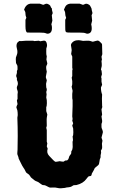

<svg xmlns="http://www.w3.org/2000/svg" viewBox="-20 -1011 625 1042"><path d="M530.8 -417 534.2 -389.2 530.8 -378.9 534.2 -357.4V-348.6L530.8 -338.4V-320.8Q531.2 -315.9 535.2 -307.1Q539.1 -298.3 538.1 -292L530.8 -264.2L536.1 -247.6L533.2 -231Q533.2 -229 534.2 -217.3Q535.2 -205.6 532.2 -201.2Q528.8 -196.3 527.8 -193.8L528.8 -182.1L525.9 -168Q525.9 -162.6 525.9 -157.2Q520.5 -146 519.5 -132.8Q518.6 -119.6 512.7 -114.3Q506.8 -108.9 499.5 -103.5Q492.7 -98.1 492.2 -94.7Q491.2 -90.8 485.4 -81.1Q479.5 -71.3 478.5 -69.3Q478 -67.9 477.5 -64.5Q476.1 -55.2 468.3 -55.2Q460.4 -55.2 459 -51.8Q455.1 -48.8 449.2 -40.5Q431.6 -15.6 395 -6.8Q393.1 -5.9 387.7 -6.3Q381.8 -6.8 379.9 -5.9Q377.9 -4.9 374.5 -2.9Q371.1 -1 368.2 1Q362.8 4.4 351.6 5.4Q340.3 5.9 332 8.8Q306.2 12.7 293.9 9.3Q281.2 5.9 266.1 6.8Q251 7.8 247.1 5.9Q224.1 -7.3 216.8 -6.3Q209.5 -5.4 198.2 -15.1Q186.5 -24.9 178.2 -26.9Q169.9 -28.8 151.9 -44.9Q147.9 -46.9 143.1 -55.7Q138.2 -64.5 130.4 -68.4Q123 -73.2 121.1 -76.2Q119.1 -79.1 116.2 -85.9Q113.3 -92.8 107.4 -100.6Q101.6 -108.4 93.8 -125Q85.9 -141.6 83 -147Q80.1 -151.9 80.1 -157.7L75.2 -170.9Q73.2 -171.9 74.2 -184.6Q75.2 -197.3 75.2 -198.2L76.2 -273.9Q76.2 -321.8 74.2 -372.1L76.2 -386.2Q76.2 -401.4 74.2 -412.1L68.8 -428.2Q68.8 -433.1 75.2 -445.8L71.8 -464.8Q71.8 -467.3 75.2 -474.1V-499Q78.1 -511.2 74.7 -520Q68.8 -535.2 73.2 -543Q81.5 -558.1 71.8 -577.1V-587.9Q67.9 -591.8 67.9 -601.1L71.8 -615.2V-626L75.2 -633.8Q75.2 -651.9 74.2 -654.8L66.9 -668.9Q64.9 -693.4 66.4 -699.2Q67.9 -705.1 70.8 -711.4Q77.6 -726.6 71.8 -747.6Q65.9 -768.6 75.2 -780.8Q76.2 -781.7 83 -787.1Q83 -789.1 97.2 -788.1L121.1 -790H159.2L167 -788.1L190.9 -790L198.2 -787.1Q202.1 -787.1 210 -789.1Q217.8 -791 223.1 -790Q230 -788.1 233.4 -776.9Q236.8 -765.6 234.4 -757.8Q231.9 -750 231.4 -748.5Q231 -747.1 231 -730.5Q231 -713.9 232.4 -710.9Q233.9 -707 233.9 -706.1L231.9 -688L236.8 -667Q236.8 -663.1 232.4 -654.8Q228 -646.5 233.9 -622.1L229 -595.2Q228 -590.8 231 -584Q233.9 -577.1 233.9 -574.2L230 -556.2L231 -536.1Q233.9 -530.3 233.9 -524.4Q233.9 -518.6 231 -512.2L232.9 -499L231 -481.9Q234.9 -469.7 234.4 -451.2Q233.9 -433.1 231 -430.2V-408.2Q236.8 -390.6 236.8 -389.2L233.9 -372.1Q232.9 -365.2 233.4 -350.1Q233.9 -335 233.9 -330.1Q233.9 -325.2 231 -317.9L233.9 -305.2V-242.2L236.8 -232.9L233.9 -216.8L238.8 -204.1Q231.4 -181.6 246.6 -165.5Q261.7 -149.9 265.6 -145.5Q269.5 -141.1 272.5 -138.7Q275.9 -136.2 278.8 -133.8Q281.7 -131.3 304.2 -136.2Q306.2 -136.2 315.4 -134.3Q324.7 -132.3 328.1 -135.7Q333 -140.1 336.9 -140.1H340.3Q345.7 -140.1 347.2 -143.1Q351.6 -146 353.5 -154.3Q355.5 -164.6 361.3 -170.4Q367.2 -176.3 366.7 -181.6Q366.2 -187 366.7 -188.5Q367.2 -189.9 369.1 -192.9Q371.1 -196.3 372.6 -200.2Q374 -204.1 374.5 -212.9Q375 -221.7 374 -232.4Q373 -243.2 375 -246.1Q377 -249 375.5 -257.8Q374 -266.6 374 -270L377 -277.8Q378.9 -291 377 -314L372.1 -329.1L377 -341.8L372.1 -356L374 -365.2L372.1 -379.9Q375 -445.8 374 -467.8L372.1 -478Q371.1 -503.9 374 -518.1L369.1 -539.1Q368.2 -541 370.1 -544.9Q372.1 -548.8 372.1 -557.6V-570.8Q369.1 -588.9 369.1 -589.8L372.1 -598.1V-627.9L374 -635.7L372.1 -643.1V-704.1L366.2 -717.8L369.1 -738.8Q369.1 -741.2 367.7 -749Q366.2 -756.8 365.2 -764.6Q364.3 -772.5 373 -781.2Q381.8 -790 395.5 -792Q409.2 -793.9 418 -791.5Q426.8 -789.1 430.7 -789.1Q434.6 -789.1 449.7 -790Q464.4 -791 471.7 -788.1Q479 -785.2 481.9 -784.7Q484.9 -784.2 497.1 -788.1Q509.3 -792 514.2 -790Q519 -788.1 525.4 -781.2Q532.2 -774.4 533.2 -772.9Q534.2 -771 534.2 -752.9L535.2 -716.8L530.8 -703.1L533.2 -688Q533.2 -685.1 530.8 -680.2L532.2 -664.1V-652.8L527.8 -633.8Q532.2 -629.4 533.2 -607.9L528.8 -592.8L530.8 -585.9V-567.9L534.2 -550.8L527.8 -536.1Q527.8 -515.1 534.2 -498L533.2 -476.1L534.2 -437L535.2 -430.2ZM197.3 -834H153.3Q131.8 -834 128.4 -834.5Q118.2 -835.9 118.2 -869.1V-903.8L123 -914.6L119.1 -926.8Q118.2 -929.7 118.2 -936.5Q118.2 -943.4 117.2 -945.8L110.8 -959Q110.8 -960 115.2 -969.2Q125 -988.3 145 -991.2Q170.4 -991.2 195.8 -991.2L213.9 -984.9Q216.8 -984.9 224.6 -988.8Q232.4 -992.7 240.7 -988.8Q249 -984.9 252 -981Q252.9 -979 253.9 -977.5Q254.9 -976.1 255.4 -973.6Q255.9 -971.2 258.3 -968.3Q260.7 -965.8 261.7 -964.4Q262.7 -962.9 261.7 -960.4Q261.2 -958 263.7 -950.2Q266.1 -942.4 266.1 -939.9L261.2 -928.2L264.2 -898.9L258.8 -878.9L261.2 -870.1Q266.1 -831.1 240.2 -828.1Q236.3 -827.1 228.5 -830.6Q220.7 -834 197.3 -834ZM412.1 -991.2 429.7 -984.9Q433.6 -984.9 440.4 -988.8Q447.8 -992.7 458 -988.3Q467.8 -983.4 469.2 -979.5Q470.7 -975.6 474.6 -969.2Q478 -962.9 477.5 -960.4Q477.1 -958 479.5 -950.2Q481.9 -942.4 481.9 -939.9L477.1 -928.2L480 -898.9L475.1 -878.9Q485.8 -831.5 456.1 -828.1Q452.1 -827.1 444.3 -830.6Q436.5 -834 413.6 -834H369.6Q342.3 -834 339.8 -836.4Q336.9 -838.9 335.4 -841.3Q334 -843.8 334 -873V-903.8L338.9 -914.1L335 -926.8Q334 -929.7 334 -936.5Q334 -943.4 333 -945.8L327.1 -959Q327.1 -960 334 -974.1Q340.8 -988.3 360.8 -991.2Q386.7 -991.2 412.1 -991.2Z"/></svg>

Font: AntiqueNobleBoldCondensed
Style: BoldCondensed
Weight: 700
Version: Version 001.000